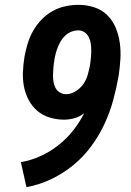

<svg xmlns="http://www.w3.org/2000/svg" viewBox="-20 -763 540 791"><path d="M89 8 66 -95Q107 -102 146 -119.5Q185 -137 219.5 -164Q254 -191 281 -225Q308 -259 327 -297Q310 -283 288 -276.5Q266 -270 244 -270Q213 -270 184 -279Q155 -288 133.5 -306.5Q112 -325 98 -351.5Q84 -378 78.5 -407.5Q73 -437 74.5 -468Q76 -499 81 -530Q86 -557 94 -583.5Q102 -610 116 -635Q130 -660 150.5 -681.5Q171 -703 196 -717Q221 -731 248.5 -737Q276 -743 303 -743Q337 -743 368 -733Q399 -723 421.5 -701Q444 -679 456.5 -649Q469 -619 473.5 -586.5Q478 -554 476 -520Q474 -486 469 -452Q460 -401 446.5 -351Q433 -301 410.5 -252.5Q388 -204 355.5 -160Q323 -116 280.5 -81.5Q238 -47 189 -24Q140 -1 89 8ZM252 -375Q272 -375 291.5 -387Q311 -399 323.5 -417Q336 -435 341.5 -455Q347 -475 351 -496Q353 -510 354.5 -525Q356 -540 356 -554.5Q356 -569 354 -583Q352 -597 346 -609.5Q340 -622 328.5 -630Q317 -638 302 -638Q289 -638 275.5 -633Q262 -628 250.5 -618Q239 -608 231.5 -595.5Q224 -583 218.5 -569.5Q213 -556 209.5 -542.5Q206 -529 204 -516V-513Q201 -499 200 -484.5Q199 -470 198.5 -456Q198 -442 200 -428Q202 -414 208 -402Q214 -390 226 -382.5Q238 -375 252 -375Z"/></svg>

Font: Iosevka Curly Extrabold
Style: Italic
Weight: 800
Italic angle: -9°
Monospace: yes
Designer: Belleve Invis
Foundry: Belleve Invis
Version: Version 22.1.2; ttfautohint (v1.8.4)